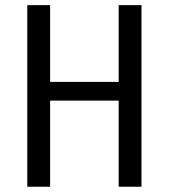

<svg xmlns="http://www.w3.org/2000/svg" viewBox="-20 -708 640 728"><path d="M430 0V-326.5H170V0H83.5V-688.5H170V-397.5H430V-688.5H516.5V0Z"/></svg>

Font: Fira Code Light
Style: Regular
Weight: 400
Monospace: yes
Version: Version 5.002